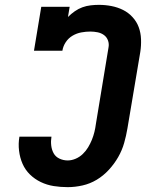

<svg xmlns="http://www.w3.org/2000/svg" viewBox="-20 -763 640 791"><path d="M259 8Q229 8 201 3.5Q173 -1 148 -13Q123 -25 103.5 -44Q84 -63 73 -88Q62 -113 58.5 -142Q55 -171 60 -200H192Q189 -182 191 -164Q193 -146 201 -131.5Q209 -117 225 -109.5Q241 -102 259 -102Q275 -102 291.5 -109Q308 -116 321 -128.5Q334 -141 343 -156Q352 -171 358.5 -187Q365 -203 369 -219.5Q373 -236 375 -252L427 -567Q430 -582 425 -596Q420 -610 408.5 -618.5Q397 -627 382 -630Q367 -633 352 -633Q334 -633 315 -629.5Q296 -626 279 -616Q262 -606 251 -589.5Q240 -573 237 -554H120L150 -735H267L260 -693Q273 -706 288 -716.5Q303 -727 319.5 -733Q336 -739 353.5 -741Q371 -743 387 -743Q414 -743 439.5 -738Q465 -733 487 -722Q509 -711 526 -692.5Q543 -674 551.5 -651Q560 -628 561 -601.5Q562 -575 558 -549L505 -234Q500 -204 491.5 -174Q483 -144 467 -116Q451 -88 428.5 -63.5Q406 -39 378.5 -22.5Q351 -6 320 1Q289 8 259 8Z"/></svg>

Font: Iosevka Slab XBdEx
Style: Italic
Weight: 800
Width: 7
Italic angle: -9°
Monospace: yes
Designer: Belleve Invis
Foundry: Belleve Invis
Version: Version 11.1.1; ttfautohint (v1.8.3)